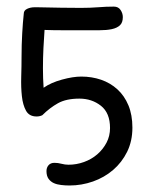

<svg xmlns="http://www.w3.org/2000/svg" viewBox="-20 -529 470 587"><path d="M93.8 -506.8Q134.8 -505.9 167 -505.4Q199.2 -504.9 227.5 -504.9Q255.9 -504.9 279.8 -506.8Q303.7 -508.8 328.1 -508.8Q341.8 -508.8 348.6 -498.5Q355.5 -488.3 355.5 -476.6Q355.5 -460 346.7 -451.7Q337.9 -443.4 321.8 -439.9Q305.7 -436.5 283.7 -436.5Q261.7 -436.5 234.4 -436.5Q204.1 -436.5 172.9 -436.5Q141.6 -436.5 116.2 -437.5Q114.3 -412.1 112.8 -381.8Q111.3 -351.6 111.3 -320.3Q111.3 -304.7 111.8 -290Q112.3 -275.4 113.3 -260.7Q135.7 -276.4 169.4 -285.6Q203.1 -294.9 228.5 -294.9Q260.7 -294.9 289.1 -285.2Q317.4 -275.4 338.9 -255.9Q360.4 -236.3 372.6 -207Q384.8 -177.7 384.8 -138.7Q384.8 -97.7 368.7 -64.9Q352.5 -32.2 325.7 -9.3Q298.8 13.7 264.2 25.9Q229.5 38.1 192.4 38.1Q179.7 38.1 167 36.6Q154.3 35.2 144.5 30.8Q134.8 26.4 128.4 17.6Q122.1 8.8 122.1 -5.9Q122.1 -16.6 128.4 -23.9Q134.8 -31.2 146.5 -31.2Q157.2 -31.2 168 -28.3Q178.7 -25.4 189.5 -25.4Q213.9 -25.4 236.8 -33.7Q259.8 -42 277.3 -57.1Q294.9 -72.3 305.7 -92.8Q316.4 -113.3 316.4 -137.7Q316.4 -183.6 288.6 -205.6Q260.7 -227.5 222.7 -227.5Q182.6 -227.5 157.2 -213.4Q131.8 -199.2 109.4 -176.8Q101.6 -172.9 91.8 -172.9Q69.3 -172.9 59.6 -190.4Q49.8 -208 46.9 -234.9Q43.9 -261.7 44.9 -294.4Q45.9 -327.1 45.9 -356.4Q45.9 -392.6 47.9 -426.8Q49.8 -460.9 52.7 -487.3Q52.7 -497.1 63 -502Q73.2 -506.8 85.9 -506.8Z"/></svg>

Font: Gamja Flower
Style: Regular
Weight: 400
Designer: YoonDesign Inc.
Foundry: YoonDesign Inc.
Version: Version 3.00;build 20171102